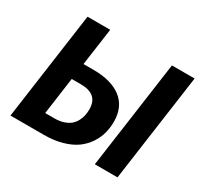

<svg xmlns="http://www.w3.org/2000/svg" viewBox="-145 -881 1122 1070"><g transform="rotate(30 416.5 -346.0)"><path d="M309.1 -452.1Q424.8 -452.1 488.3 -402.3Q551.8 -352.5 551.8 -257.8Q551.8 -219.2 542.2 -183.3Q532.7 -147.5 510 -113.5Q487.3 -79.6 453.6 -54.9Q419.9 -30.3 367.7 -15.1Q315.4 0 251 0H35.2L131.8 -691.9H277.8L244.1 -452.1ZM674.8 -691.9H820.8L724.1 0H578.1ZM254.9 -108.9Q288.6 -108.9 314.5 -117.7Q340.3 -126.5 356 -140.4Q371.6 -154.3 381.6 -173.3Q391.6 -192.4 395.3 -210.9Q398.9 -229.5 398.9 -250Q398.9 -347.2 288.1 -347.2H229L195.8 -108.9Z"/></g></svg>

Font: FiraGO SemiBold
Style: Italic
Weight: 600
Italic angle: -8°
Designer: bBox Type GmbH
Foundry: bBox Type GmbH
Version: Version 1.001;PS 001.001;hotconv 1.0.88;makeotf.lib2.5.64775